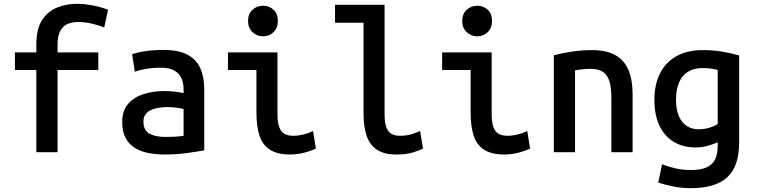

<svg xmlns="http://www.w3.org/2000/svg" viewBox="-20 -796 3960 1004"><path d="M170 0V-430H58V-522H170V-563Q170 -645 200 -691Q230 -737 278.5 -756.5Q327 -776 381 -776Q423 -776 466 -767.5Q509 -759 545 -745L525 -652Q500 -663 462.5 -672Q425 -681 388 -681Q359 -681 335 -671.5Q311 -662 296 -636Q281 -610 281 -561V-522H494V-430H281V0Z M841 12Q796 12 755.5 4Q715 -4 684.5 -23Q654 -42 636.5 -75Q619 -108 619 -157Q619 -218 650.5 -253.5Q682 -289 732.5 -304.5Q783 -320 838 -320Q867 -320 892.5 -317Q918 -314 940 -309V-331Q940 -360 929.5 -385Q919 -410 893.5 -426Q868 -442 822 -442Q778 -442 742 -435.5Q706 -429 685 -421L671 -512Q692 -521 737.5 -528Q783 -535 834 -535Q915 -535 961.5 -509.5Q1008 -484 1028 -438Q1048 -392 1048 -331V-10Q1016 -4 960.5 4Q905 12 841 12ZM844 -80Q873 -80 898.5 -81.5Q924 -83 940 -86V-226Q925 -230 902 -233Q879 -236 856 -236Q825 -236 795.5 -229.5Q766 -223 748 -206.5Q730 -190 730 -160Q730 -115 761 -97.5Q792 -80 844 -80Z M1498 12Q1430 12 1391 -13.5Q1352 -39 1336.5 -87.5Q1321 -136 1321 -208V-430H1172V-522H1431V-200Q1431 -157 1440 -132Q1449 -107 1467 -96.5Q1485 -86 1513 -86Q1539 -86 1566 -92.5Q1593 -99 1617 -111L1632 -19Q1615 -11 1593.5 -4Q1572 3 1547.5 7.5Q1523 12 1498 12ZM1355 -606Q1324 -606 1300.5 -628Q1277 -650 1277 -686Q1277 -724 1300.5 -745Q1324 -766 1355 -766Q1388 -766 1410.5 -745Q1433 -724 1433 -686Q1433 -650 1410.5 -628Q1388 -606 1355 -606Z M2054 12Q1990 12 1952 -12.5Q1914 -37 1897.5 -85Q1881 -133 1881 -204V-677H1732V-771H1991V-199Q1991 -155 2000.5 -130Q2010 -105 2028 -95.5Q2046 -86 2071 -86Q2108 -86 2136 -95.5Q2164 -105 2177 -111L2192 -19Q2181 -13 2144.5 -0.5Q2108 12 2054 12Z M2618 12Q2550 12 2511 -13.5Q2472 -39 2456.5 -87.5Q2441 -136 2441 -208V-430H2292V-522H2551V-200Q2551 -157 2560 -132Q2569 -107 2587 -96.5Q2605 -86 2633 -86Q2659 -86 2686 -92.5Q2713 -99 2737 -111L2752 -19Q2735 -11 2713.5 -4Q2692 3 2667.5 7.5Q2643 12 2618 12ZM2475 -606Q2444 -606 2420.5 -628Q2397 -650 2397 -686Q2397 -724 2420.5 -745Q2444 -766 2475 -766Q2508 -766 2530.5 -745Q2553 -724 2553 -686Q2553 -650 2530.5 -628Q2508 -606 2475 -606Z M2876 0V-507Q2921 -519 2973 -526.5Q3025 -534 3076 -534Q3151 -534 3198 -507.5Q3245 -481 3266.5 -429.5Q3288 -378 3288 -302V0H3177V-284Q3177 -344 3165 -376.5Q3153 -409 3129 -422.5Q3105 -436 3070 -436Q3050 -436 3029 -434Q3008 -432 2987 -428V0Z M3592 188Q3544 188 3500.5 179Q3457 170 3422 159L3442 63Q3473 75 3510 84Q3547 93 3595 93Q3646 93 3676.5 78.5Q3707 64 3720 36Q3733 8 3733 -32V-52Q3713 -43 3683 -34Q3653 -25 3616 -25Q3553 -25 3504.5 -53.5Q3456 -82 3429 -137.5Q3402 -193 3402 -275Q3402 -355 3432 -413.5Q3462 -472 3518.5 -503Q3575 -534 3654 -534Q3710 -534 3757 -526Q3804 -518 3845 -506V-50Q3845 74 3783 131Q3721 188 3592 188ZM3633 -120Q3662 -120 3689 -128Q3716 -136 3733 -148V-430Q3719 -434 3700 -437Q3681 -440 3652 -440Q3608 -440 3577 -420.5Q3546 -401 3530.5 -364Q3515 -327 3515 -274Q3515 -222 3530.5 -187.5Q3546 -153 3572.5 -136.5Q3599 -120 3633 -120Z"/></svg>

Font: Ubuntu Sans Mono Medium
Style: Regular
Weight: 500
Monospace: yes
Designer: Dalton Maag Ltd
Foundry: Dalton Maag Ltd
Version: Version 1.006